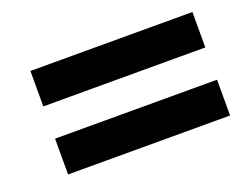

<svg xmlns="http://www.w3.org/2000/svg" viewBox="-59 -606 654 509"><g transform="rotate(-20 267.5 -352.0)"><path d="M59 -498H516V-398H59ZM59 -307H516V-206H59Z"/></g></svg>

Font: Noto Sans Display
Style: Bold Italic
Weight: 700
Italic angle: -12°
Designer: Monotype Design team
Foundry: Monotype Imaging Inc.
Version: Version 1.000